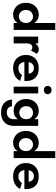

<svg xmlns="http://www.w3.org/2000/svg" viewBox="1251 -2071 1056 3598"><g transform="rotate(90 1779.0 -272.0)"><path d="M33 -230Q33 -307 64 -360.5Q95 -414 145.5 -442Q196 -470 254 -470Q357 -470 411 -385V-780H541V0H411V-75Q357 10 254 10Q196 10 145.5 -18Q95 -46 64 -99.5Q33 -153 33 -230ZM167 -230Q167 -168 204 -132.5Q241 -97 292 -97Q321 -97 348.5 -112.5Q376 -128 393.5 -158Q411 -188 411 -230Q411 -272 393.5 -302Q376 -332 348.5 -347.5Q321 -363 292 -363Q241 -363 204 -327.5Q167 -292 167 -230Z M928 -325Q915 -337 901.5 -343.5Q888 -350 868 -350Q831 -350 812 -321.5Q793 -293 793 -244V0H666V-460H793V-404Q814 -435 843 -453Q872 -471 903 -471Q928 -471 950.5 -461.5Q973 -452 987 -435Z M1258 10Q1182 10 1126.5 -19.5Q1071 -49 1040.5 -103Q1010 -157 1010 -230Q1010 -303 1040.5 -357Q1071 -411 1127 -440.5Q1183 -470 1259 -470Q1373 -470 1435.5 -408.5Q1498 -347 1498 -236Q1498 -213 1496 -201H1142Q1148 -147 1178.5 -118Q1209 -89 1259 -89Q1344 -89 1383 -155L1496 -120Q1423 10 1258 10ZM1257 -379Q1163 -379 1144 -281H1359Q1355 -326 1328 -352.5Q1301 -379 1257 -379Z M1590 -638Q1590 -670 1612.5 -690.5Q1635 -711 1668 -711Q1700 -711 1722.5 -690.5Q1745 -670 1745 -638Q1745 -606 1722.5 -585.5Q1700 -565 1668 -565Q1635 -565 1612.5 -585.5Q1590 -606 1590 -638ZM1604 -460H1730V0H1604Z M1845 32H1972Q1974 77 2006 103Q2038 129 2090 129Q2139 129 2176.5 95Q2214 61 2214 -10V-81Q2160 1 2057 1Q1999 1 1948.5 -26Q1898 -53 1867 -105.5Q1836 -158 1836 -234Q1836 -311 1867 -363.5Q1898 -416 1948.5 -443Q1999 -470 2057 -470Q2160 -470 2214 -388V-460H2339V-10Q2339 76 2305.5 130.5Q2272 185 2216 210.5Q2160 236 2094 236Q1973 236 1912 179.5Q1851 123 1845 32ZM1970 -234Q1970 -172 2007 -139Q2044 -106 2095 -106Q2124 -106 2151.5 -120.5Q2179 -135 2196.5 -163.5Q2214 -192 2214 -234Q2214 -277 2196.5 -305.5Q2179 -334 2151.5 -348.5Q2124 -363 2095 -363Q2044 -363 2007 -329.5Q1970 -296 1970 -234Z M2434 -230Q2434 -307 2465 -360.5Q2496 -414 2546.5 -442Q2597 -470 2655 -470Q2758 -470 2812 -385V-780H2942V0H2812V-75Q2758 10 2655 10Q2597 10 2546.5 -18Q2496 -46 2465 -99.5Q2434 -153 2434 -230ZM2568 -230Q2568 -168 2605 -132.5Q2642 -97 2693 -97Q2722 -97 2749.5 -112.5Q2777 -128 2794.5 -158Q2812 -188 2812 -230Q2812 -272 2794.5 -302Q2777 -332 2749.5 -347.5Q2722 -363 2693 -363Q2642 -363 2605 -327.5Q2568 -292 2568 -230Z M3284 10Q3208 10 3152.5 -19.5Q3097 -49 3066.5 -103Q3036 -157 3036 -230Q3036 -303 3066.5 -357Q3097 -411 3153 -440.5Q3209 -470 3285 -470Q3399 -470 3461.5 -408.5Q3524 -347 3524 -236Q3524 -213 3522 -201H3168Q3174 -147 3204.5 -118Q3235 -89 3285 -89Q3370 -89 3409 -155L3522 -120Q3449 10 3284 10ZM3283 -379Q3189 -379 3170 -281H3385Q3381 -326 3354 -352.5Q3327 -379 3283 -379Z"/></g></svg>

Font: Jost* Semi
Style: Regular
Weight: 600
Version: Version 3.7